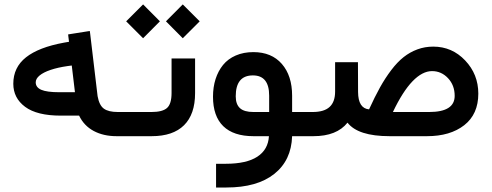

<svg xmlns="http://www.w3.org/2000/svg" viewBox="-20 -605 2184 853"><path d="M498 0Q439.5 0 396.2 -23.2Q353 -46.4 331.5 -91.3H250.5Q144 -91.3 91.6 -130.4Q39.1 -169.4 39.1 -232.9Q39.1 -305.7 95.5 -350.3Q151.9 -395 264.2 -415.5L286.6 -419.4L283.7 -442.9L282.7 -452.1L292 -453.6L369.1 -465.8L378.9 -467.3L380.4 -457L413.6 -177.7Q420.9 -137.2 441.4 -122.3Q461.9 -107.4 503.4 -107.4H520.5Q532.7 -107.4 532.7 -57.1V-51.8Q532.7 0 520.5 0ZM313 -195.3 298.8 -314 280.3 -311.5Q236.3 -305.2 204.6 -294.4Q172.9 -283.7 155.8 -269.5Q138.7 -255.4 138.7 -239.3Q138.7 -216.8 163.3 -206.1Q188 -195.3 243.2 -195.3Z M514.6 -107.4H653.3Q701.7 -107.4 721.9 -125.2Q742.2 -143.1 742.2 -191.9V-335.4V-345.2H752H836.9H846.7V-335.4V-191.4Q846.7 -97.2 797.6 -48.6Q748.5 0 653.8 0H514.6Q502.4 0 502.4 -51.8V-57.1Q502.4 -107.4 514.6 -107.4ZM717.3 -510.3 792 -585.4 867.2 -510.3 792 -435.1ZM540.5 -510.3 615.7 -585.4 690.4 -510.3 615.7 -435.1Z M1336.9 0H1277.8Q1274.4 107.4 1198.5 167.7Q1122.6 228 985.8 228H949.7H939.9V218.3V132.3V122.6H949.7H982.9Q1075.2 122.6 1123.3 91.1Q1171.4 59.6 1174.8 0H1106Q1017.6 0 971.9 -44.4Q926.3 -88.9 926.3 -175.3Q926.3 -217.8 937.7 -253.7Q949.2 -289.6 970.9 -316.4Q992.7 -343.3 1027.3 -358.4Q1062 -373.5 1105.5 -373.5Q1186.5 -373.5 1232.2 -321Q1277.8 -268.6 1277.8 -179.7V-107.4H1336.9Q1349.1 -107.4 1349.1 -57.1V-51.8Q1349.1 0 1336.9 0ZM1027.3 -177.2Q1027.3 -141.6 1046.1 -124.5Q1064.9 -107.4 1105.5 -107.4H1175.8V-180.2Q1175.8 -270 1103.5 -270Q1027.3 -270 1027.3 -177.2Z M1332 -107.4H1369.1Q1419.9 -107.4 1444.3 -129.9Q1468.8 -152.3 1468.8 -198.2V-318.8V-328.6H1478.5H1560.5H1570.3V-318.8L1570.8 -196.3Q1571.3 -123.5 1619.6 -119.1Q1645 -174.8 1668.2 -216.6Q1691.4 -258.3 1718.3 -293.7Q1745.1 -329.1 1773.2 -351.3Q1801.3 -373.5 1834.5 -385.7Q1867.7 -397.9 1904.8 -397.9Q1988.3 -397.9 2046.6 -336.4Q2105 -274.9 2105 -189Q2105 -97.7 2042.5 -48.8Q1980 0 1877 0H1710.9Q1570.3 0 1523.9 -60.1Q1476.1 0 1372.6 0H1332Q1319.8 0 1319.8 -51.8V-57.1Q1319.8 -107.4 1332 -107.4ZM2000 -179.2Q2000 -226.1 1970.5 -257.6Q1940.9 -289.1 1899.4 -289.1Q1856.4 -289.1 1812.7 -243.9Q1769 -198.7 1725.6 -107.4H1886.7Q2000 -107.4 2000 -179.2Z"/></svg>

Font: Shabnam Medium FD-WOL
Style: Medium-FD-WOL
Weight: 500
Foundry: DejaVu fonts team - Redesigned by Saber Rastikerdar - Based on Vazir font
Version: Version 5.0.1